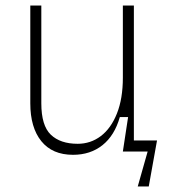

<svg xmlns="http://www.w3.org/2000/svg" viewBox="-20 -550 640 697"><path d="M90 -175V-530H130V-175Q130 -94 164.5 -61Q199 -28 262 -28Q309 -28 346 -56Q383 -84 404.5 -138Q426 -192 426 -268V-530H466V-40H550L520 127H480L516 0H426L445 -125H415Q396 -58 352 -23Q308 12 245 12Q170 12 130 -37.5Q90 -87 90 -175Z"/></svg>

Font: Fliege Mono Thin
Style: Regular
Weight: 100
Version: Version 0.020;Glyphs 3.3 (3306)